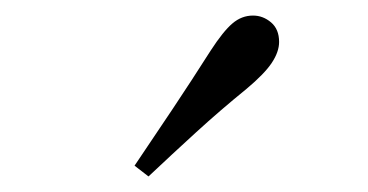

<svg xmlns="http://www.w3.org/2000/svg" viewBox="-20 -838 475 248"><path d="M153.8 -624Q178.7 -660.9 203.1 -697.4Q227.5 -734 252.2 -772.8Q268.3 -797.6 280.2 -807.7Q292.1 -817.9 306.8 -817.9Q319.7 -817.9 330.1 -809.1Q340.5 -800.3 340.5 -783.8Q340.5 -771.1 331.1 -756.9Q321.7 -742.7 298.3 -723.1Q264.7 -695.8 233.7 -667.5Q202.7 -639.2 171.8 -610.1Z"/></svg>

Font: Noto Serif TC
Style: Regular
Weight: 200
Designer: Ryoko NISHIZUKA 西塚涼子 (kana & ideographs); Frank Grießhammer (Latin, Greek & Cyrillic); Wenlong ZHANG 张文龙 (bopomofo); San
Foundry: Adobe
Version: Version 2.001;hotconv 1.1.0;makeotfexe 2.6.0